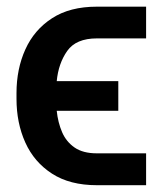

<svg xmlns="http://www.w3.org/2000/svg" viewBox="-20 -552 487 576"><path d="M270.6 -92H418.3V3.6H270.6Q189.6 3.6 136 -31.1Q82.4 -65.7 55.9 -124.5Q29.5 -183.2 29.5 -255.7V-272.7Q29.5 -345.2 56.1 -403.9Q82.7 -462.7 136.2 -497.3Q189.6 -532 270.6 -532H418.3V-436.8H270.6Q208.1 -436.8 181.6 -399.1Q155.2 -361.5 150.2 -308.6H334.9V-219.5H150.2Q153.8 -184.7 166.2 -155.7Q178.6 -126.8 203.8 -109.4Q229 -92 270.6 -92Z"/></svg>

Font: Interface Medium
Style: Regular
Weight: 500
Designer: Rasmus Andersson
Foundry: rsms
Version: Version 1.8